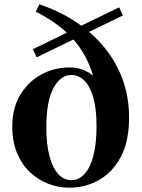

<svg xmlns="http://www.w3.org/2000/svg" viewBox="-20 -854 661 891"><path d="M302 17Q252 17 204.5 -1Q157 -19 119 -55Q81 -91 59 -144Q37 -197 37 -267Q37 -353 74.5 -414.5Q112 -476 172 -508.5Q232 -541 302 -541Q360 -541 402.5 -510Q445 -479 467 -419L431 -407Q420 -498 386.5 -570Q353 -642 294 -698.5Q235 -755 146 -800L163 -834Q290 -791 383.5 -714.5Q477 -638 528 -535Q579 -432 579 -309Q579 -197 540.5 -125.5Q502 -54 439 -18.5Q376 17 302 17ZM311 -18Q346 -18 372.5 -47Q399 -76 413.5 -132Q428 -188 428 -268Q428 -349 413 -401.5Q398 -454 371.5 -480Q345 -506 311 -506Q261 -506 228 -445Q195 -384 195 -262Q195 -185 209.5 -130Q224 -75 250 -46.5Q276 -18 311 -18ZM150 -588 133 -626 533 -820 550 -782Z"/></svg>

Font: Noto Serif KR ExtraLight ExtraBold
Style: Regular
Weight: 800
Version: Version 2.003-H1;hotconv 1.1.1;makeotfexe 2.6.0